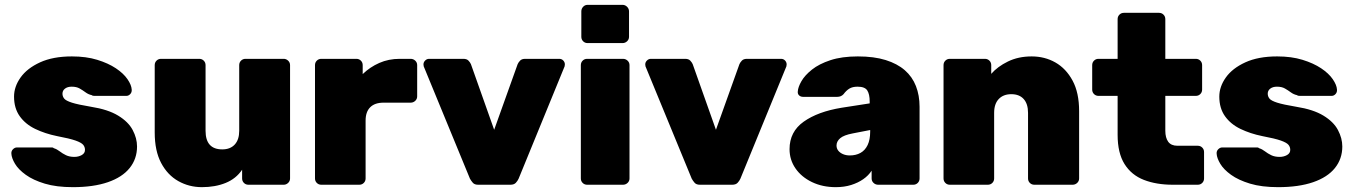

<svg xmlns="http://www.w3.org/2000/svg" viewBox="-20 -763 5590 793"><path d="M281 10Q213 10 165 -4.5Q117 -19 86.5 -41Q56 -63 42 -86.5Q28 -110 27 -128Q26 -139 33.5 -146.5Q41 -154 50 -154H195Q196 -154 198 -153.5Q200 -153 202 -151Q215 -147 226.5 -138Q238 -129 252.5 -122Q267 -115 287 -115Q304 -115 317.5 -122.5Q331 -130 331 -144Q331 -156 323.5 -165Q316 -174 292 -182.5Q268 -191 215 -201Q166 -211 125.5 -230.5Q85 -250 61.5 -283Q38 -316 38 -364Q38 -405 65 -443Q92 -481 145.5 -505.5Q199 -530 277 -530Q336 -530 381.5 -516Q427 -502 458.5 -481Q490 -460 506.5 -436Q523 -412 524 -393Q525 -382 518 -374.5Q511 -367 502 -367H371Q368 -367 364.5 -367.5Q361 -368 359 -370Q345 -373 333.5 -381.5Q322 -390 309 -397.5Q296 -405 276 -405Q259 -405 248.5 -397Q238 -389 238 -376Q238 -365 245 -356Q252 -347 277 -339Q302 -331 356 -322Q426 -311 468 -285.5Q510 -260 528 -226Q546 -192 546 -158Q546 -107 515.5 -69Q485 -31 425.5 -10.5Q366 10 281 10Z M814 10Q761 10 716.5 -15Q672 -40 645.5 -90Q619 -140 619 -216V-494Q619 -505 626.5 -512.5Q634 -520 645 -520H803Q814 -520 821.5 -512.5Q829 -505 829 -494V-223Q829 -146 898 -146Q931 -146 949.5 -166Q968 -186 968 -223V-494Q968 -505 975.5 -512.5Q983 -520 994 -520H1152Q1162 -520 1170 -512.5Q1178 -505 1178 -494V-26Q1178 -15 1170 -7.5Q1162 0 1152 0H1006Q995 0 987.5 -7.5Q980 -15 980 -26V-62Q955 -25 912 -7.5Q869 10 814 10Z M1307 0Q1296 0 1288.5 -7.5Q1281 -15 1281 -26V-494Q1281 -505 1288.5 -512.5Q1296 -520 1307 -520H1452Q1463 -520 1470.5 -512.5Q1478 -505 1478 -494V-457Q1508 -486 1546.5 -503Q1585 -520 1631 -520H1676Q1687 -520 1695 -512.5Q1703 -505 1703 -494V-365Q1703 -354 1695 -346.5Q1687 -339 1676 -339H1564Q1528 -339 1509 -320Q1490 -301 1490 -265V-26Q1490 -15 1482.5 -7.5Q1475 0 1464 0Z M1955 0Q1940 0 1933 -8Q1926 -16 1921 -25L1730 -489Q1729 -493 1729 -497Q1729 -506 1736 -513Q1743 -520 1752 -520H1894Q1908 -520 1915 -512.5Q1922 -505 1925 -498L2021 -227L2118 -498Q2121 -505 2128 -512.5Q2135 -520 2149 -520H2290Q2300 -520 2306.5 -513Q2313 -506 2313 -497Q2313 -493 2312 -489L2122 -25Q2118 -16 2110.5 -8Q2103 0 2088 0Z M2405 0Q2394 0 2386.5 -7.5Q2379 -15 2379 -26V-494Q2379 -505 2386.5 -512.5Q2394 -520 2405 -520H2553Q2564 -520 2572 -512.5Q2580 -505 2580 -494V-26Q2580 -15 2572 -7.5Q2564 0 2553 0ZM2407 -585Q2396 -585 2388.5 -592.5Q2381 -600 2381 -611V-716Q2381 -727 2388.5 -735Q2396 -743 2407 -743H2551Q2562 -743 2570 -735Q2578 -727 2578 -716V-611Q2578 -600 2570 -592.5Q2562 -585 2551 -585Z M2871 0Q2856 0 2849 -8Q2842 -16 2837 -25L2646 -489Q2645 -493 2645 -497Q2645 -506 2652 -513Q2659 -520 2668 -520H2810Q2824 -520 2831 -512.5Q2838 -505 2841 -498L2937 -227L3034 -498Q3037 -505 3044 -512.5Q3051 -520 3065 -520H3206Q3216 -520 3222.5 -513Q3229 -506 3229 -497Q3229 -493 3228 -489L3038 -25Q3034 -16 3026.5 -8Q3019 0 3004 0Z M3432 10Q3377 10 3333.5 -11Q3290 -32 3265.5 -67.5Q3241 -103 3241 -147Q3241 -219 3299.5 -260.5Q3358 -302 3456 -318L3572 -336V-343Q3572 -374 3562 -389.5Q3552 -405 3522 -405Q3501 -405 3488 -397Q3475 -389 3464 -374Q3454 -363 3438 -363H3297Q3287 -363 3280.5 -369Q3274 -375 3275 -385Q3276 -403 3290 -427.5Q3304 -452 3333.5 -475.5Q3363 -499 3410 -514.5Q3457 -530 3523 -530Q3590 -530 3638 -515Q3686 -500 3717 -473Q3748 -446 3763 -407.5Q3778 -369 3778 -322V-26Q3778 -15 3770.5 -7.5Q3763 0 3752 0H3607Q3596 0 3588 -7.5Q3580 -15 3580 -26V-58Q3567 -38 3545.5 -23Q3524 -8 3495.5 1Q3467 10 3432 10ZM3490 -121Q3515 -121 3534 -131.5Q3553 -142 3563.5 -164Q3574 -186 3574 -219V-226L3502 -212Q3465 -205 3450 -192Q3435 -179 3435 -162Q3435 -150 3442 -141Q3449 -132 3461.5 -126.5Q3474 -121 3490 -121Z M3903 0Q3892 0 3884.5 -7.5Q3877 -15 3877 -26V-494Q3877 -505 3884.5 -512.5Q3892 -520 3903 -520H4048Q4059 -520 4066.5 -512.5Q4074 -505 4074 -494V-458Q4100 -488 4143 -509Q4186 -530 4241 -530Q4295 -530 4339 -505Q4383 -480 4410 -430Q4437 -380 4437 -304V-26Q4437 -15 4429 -7.5Q4421 0 4410 0H4252Q4241 0 4233.5 -7.5Q4226 -15 4226 -26V-297Q4226 -334 4208 -354Q4190 -374 4157 -374Q4124 -374 4105 -354Q4086 -334 4086 -297V-26Q4086 -15 4078.5 -7.5Q4071 0 4060 0Z M4824 0Q4756 0 4704.5 -20Q4653 -40 4624.5 -85.5Q4596 -131 4596 -206V-367H4517Q4506 -367 4498.5 -374.5Q4491 -382 4491 -393V-494Q4491 -505 4498.5 -512.5Q4506 -520 4517 -520H4596V-684Q4596 -695 4603.5 -702.5Q4611 -710 4622 -710H4767Q4778 -710 4785.5 -702.5Q4793 -695 4793 -684V-520H4919Q4930 -520 4937.5 -512.5Q4945 -505 4945 -494V-393Q4945 -382 4937.5 -374.5Q4930 -367 4919 -367H4793V-223Q4793 -194 4805 -177.5Q4817 -161 4843 -161H4927Q4938 -161 4945.5 -153.5Q4953 -146 4953 -135V-26Q4953 -15 4945.5 -7.5Q4938 0 4927 0Z M5259 10Q5191 10 5143 -4.5Q5095 -19 5064.5 -41Q5034 -63 5020 -86.5Q5006 -110 5005 -128Q5004 -139 5011.5 -146.5Q5019 -154 5028 -154H5173Q5174 -154 5176 -153.5Q5178 -153 5180 -151Q5193 -147 5204.5 -138Q5216 -129 5230.5 -122Q5245 -115 5265 -115Q5282 -115 5295.5 -122.5Q5309 -130 5309 -144Q5309 -156 5301.5 -165Q5294 -174 5270 -182.5Q5246 -191 5193 -201Q5144 -211 5103.5 -230.5Q5063 -250 5039.5 -283Q5016 -316 5016 -364Q5016 -405 5043 -443Q5070 -481 5123.5 -505.5Q5177 -530 5255 -530Q5314 -530 5359.5 -516Q5405 -502 5436.5 -481Q5468 -460 5484.5 -436Q5501 -412 5502 -393Q5503 -382 5496 -374.5Q5489 -367 5480 -367H5349Q5346 -367 5342.5 -367.5Q5339 -368 5337 -370Q5323 -373 5311.5 -381.5Q5300 -390 5287 -397.5Q5274 -405 5254 -405Q5237 -405 5226.5 -397Q5216 -389 5216 -376Q5216 -365 5223 -356Q5230 -347 5255 -339Q5280 -331 5334 -322Q5404 -311 5446 -285.5Q5488 -260 5506 -226Q5524 -192 5524 -158Q5524 -107 5493.5 -69Q5463 -31 5403.5 -10.5Q5344 10 5259 10Z"/></svg>

Font: Rubik ExtraBold
Style: Regular
Weight: 800
Designer: Hubert and Fischer
Foundry: Hubert and Fischer
Version: Version 2.300;gftools[0.9.30]